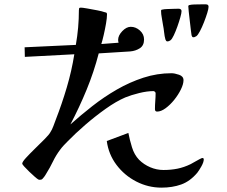

<svg xmlns="http://www.w3.org/2000/svg" viewBox="-20 -801 1040 881"><path d="M915 -70Q915 -57 904 -37.5Q893 -18 885 -8Q852 31 811.5 45.5Q771 60 721 60Q660 60 605.5 32Q551 4 514.5 -44.5Q478 -93 470 -154L569 -191Q575 -160 585.5 -125.5Q596 -91 618 -68Q640 -46 669.5 -33.5Q699 -21 730 -21Q764 -21 794 -27Q824 -33 855 -48Q859 -50 871 -57Q883 -64 894.5 -70Q906 -76 908 -76Q915 -76 915 -70ZM822 -433Q822 -415 810 -390.5Q798 -366 779.5 -343Q761 -320 740 -304.5Q719 -289 701 -289Q691 -289 691 -300Q691 -319 692.5 -337.5Q694 -356 694 -374Q694 -377 690.5 -380Q687 -383 685 -383Q655 -383 618.5 -374Q582 -365 555 -354Q513 -336 464.5 -301.5Q416 -267 370.5 -227.5Q325 -188 292 -154Q282 -144 273 -134.5Q264 -125 256 -114Q237 -89 223 -60Q209 -31 192 -4Q190 0 187.5 3.5Q185 7 183 10Q179 15 175 19.5Q171 24 163 24Q157 24 155 22Q151 20 139.5 10Q128 0 114.5 -13Q101 -26 91.5 -36.5Q82 -47 82 -50Q82 -58 99 -76.5Q116 -95 140 -118.5Q164 -142 184.5 -162.5Q205 -183 211 -194Q219 -206 225 -222.5Q231 -239 236 -252Q264 -324 286.5 -400Q309 -476 321 -552L94 -540L93 -584L328 -595Q335 -635 338.5 -674.5Q342 -714 342 -754Q342 -759 343 -762.5Q344 -766 351 -766Q358 -766 381 -762Q404 -758 427 -753.5Q450 -749 457 -746Q462 -745 466.5 -743.5Q471 -742 471 -735Q471 -719 466.5 -693Q462 -667 456 -641Q450 -615 445 -599L524 -605Q522 -613 522 -618Q522 -638 541 -658Q560 -678 580 -678Q603 -678 622 -661Q641 -644 641 -620Q641 -592 621.5 -579.5Q602 -567 577 -565Q541 -563 505 -560.5Q469 -558 433 -556Q411 -471 377.5 -389.5Q344 -308 303 -230Q350 -272 403.5 -314Q457 -356 516 -390Q575 -424 638 -444.5Q701 -465 767 -465Q781 -465 801.5 -458Q822 -451 822 -433ZM813 -750Q813 -741 807.5 -721.5Q802 -702 794 -679.5Q786 -657 777.5 -639Q769 -621 762 -616Q755 -611 749 -611Q744 -611 742.5 -613.5Q741 -616 739 -620Q735 -634 733 -653Q731 -672 728 -686Q726 -701 722.5 -719Q719 -737 719 -751Q719 -757 725 -757Q732 -759 747 -759.5Q762 -760 777.5 -760.5Q793 -761 800 -761Q805 -761 809 -758.5Q813 -756 813 -750ZM937 -770Q937 -761 931 -741.5Q925 -722 916 -699Q907 -676 897.5 -658Q888 -640 881 -635Q878 -634 875 -632Q872 -630 868 -630Q863 -630 862 -632.5Q861 -635 859 -639Q858 -642 856 -661Q854 -680 851 -704Q848 -728 846 -748Q844 -768 844 -772Q844 -777 850 -778Q857 -780 871.5 -780.5Q886 -781 901.5 -781Q917 -781 925 -781Q937 -781 937 -770Z"/></svg>

Font: Kaisei Opti
Style: Bold
Weight: 700
Designer: Font-Kai, 金井和夫
Foundry: KAZUO KANAI
Version: Version 5.003